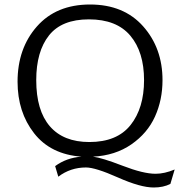

<svg xmlns="http://www.w3.org/2000/svg" viewBox="-20 -685 799 853"><path d="M702 -329Q702 -241 668.5 -167Q635 -93 563.5 -43.5Q492 6 393 11Q433 16 525 51.5Q617 87 671 87Q711 87 756 68L737 132Q706 148 663 148Q604 148 504 103.5Q404 59 362 59Q293 59 239 100L225 53Q275 16 342 11Q205 1 131.5 -93Q58 -187 58 -322Q58 -470 144 -567.5Q230 -665 380 -665Q530 -665 616 -568Q702 -471 702 -329ZM377 -54Q500 -54 560 -129.5Q620 -205 620 -329Q620 -454 559 -526.5Q498 -599 375 -599Q254 -599 197.5 -527.5Q141 -456 141 -329Q141 -194 201.5 -124Q262 -54 377 -54Z"/></svg>

Font: Quattrocento Sans
Style: Regular
Weight: 400
Designer: Pablo Impallari
Foundry: Pablo Impallari, Igino Marini, Brenda Gallo
Version: Version 2.000